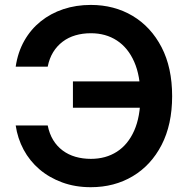

<svg xmlns="http://www.w3.org/2000/svg" viewBox="-20 -758 775 788"><path d="M352.5 10.3Q288.6 10.3 235.4 -9.3Q182.1 -28.8 141.8 -63.2Q101.6 -97.7 76.9 -143.8Q52.2 -189.9 44.4 -243.2H175.8Q182.6 -209 198.2 -183.3Q213.9 -157.7 237.1 -140.4Q260.3 -123 289.8 -114.5Q319.3 -106 353 -106Q414.1 -106 459.7 -135.3Q505.4 -164.6 530.8 -221.9Q556.2 -279.3 556.2 -363.3Q556.2 -446.8 530.8 -504.4Q505.4 -562 459.7 -591.8Q414.1 -621.6 353 -621.6Q318.8 -621.6 289.6 -613Q260.3 -604.5 237.1 -586.9Q213.9 -569.3 198.2 -543.9Q182.6 -518.6 175.8 -484.4H44.4Q53.2 -543.9 79.8 -590.8Q106.4 -637.7 147.2 -670.4Q188 -703.1 240.2 -720.5Q292.5 -737.8 352.5 -737.8Q448.7 -737.8 524.2 -692.9Q599.6 -647.9 643.1 -564.2Q686.5 -480.5 686.5 -363.3Q686.5 -247.1 643.3 -163.3Q600.1 -79.6 524.7 -34.7Q449.2 10.3 352.5 10.3ZM279.3 -315.9V-423.8H585.9V-315.9Z"/></svg>

Font: Inter 17pt SemiBold
Style: Regular
Weight: 600
Version: Version 4.001;git-66647c0bb